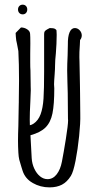

<svg xmlns="http://www.w3.org/2000/svg" viewBox="-20 -789 417 822"><path d="M322.8 -387.7Q322.8 -369.1 323.7 -298.8Q324.7 -263.2 318.8 -206.5Q313 -149.9 303.5 -101.1Q293.9 -52.2 283.2 -35.6Q267.1 -9.8 245.1 1.7Q223.1 13.2 191.9 13.2Q152.8 13.2 120.1 -5.6Q87.4 -24.4 76.7 -58.1L71.8 -73.7Q65.4 -93.3 62.5 -105.2Q59.6 -117.2 58.6 -135.7Q57.1 -163.1 57.1 -186Q57.1 -213.4 58.6 -250Q60.5 -362.8 60.5 -348.1V-357.9Q61.5 -419.4 61.5 -442.9Q61.5 -517.1 58.6 -570.3Q58.1 -576.2 52.7 -601.6Q48.8 -615.7 47.9 -631.3L46.9 -647.9L69.8 -671.4Q84 -671.4 96.2 -663.6Q108.4 -655.8 108.9 -644Q109.9 -633.8 109.9 -604Q109.9 -575.2 109.4 -558.1V-522Q109.4 -498.5 110.4 -487.3L110.8 -458.5Q110.8 -435.5 111.3 -429.2V-422.4Q111.8 -415.5 111.8 -402.3Q111.8 -397 109.9 -353L109.4 -342.8Q107.4 -308.1 107.4 -276.9Q107.4 -259.8 107.9 -252.9Q116.2 -254.4 124 -259.8Q144 -273.4 153.8 -299.8Q163.6 -326.2 166.3 -366.9Q168.9 -407.7 168.9 -482.4V-568.8V-641.6Q168.9 -648.9 170.4 -652.6Q171.9 -656.2 176.5 -659.7Q181.2 -663.1 192.9 -668.9Q208.5 -668.9 214.8 -665.8Q221.2 -662.6 221.9 -658.2Q222.7 -653.8 222.7 -640.6Q222.7 -626.5 221.7 -601.1Q220.7 -575.7 219.2 -561Q215.8 -529.8 215.8 -511.2Q215.8 -494.6 213.9 -469.7Q211.4 -439 211.4 -427.7Q211.4 -422.9 211.9 -419.4Q212.4 -415.5 212.4 -410.6Q212.4 -341.8 204.6 -303.5Q196.8 -265.1 175 -243.4Q153.3 -221.7 110.4 -210L115.7 -111.8Q117.2 -87.4 127 -66.7Q136.7 -45.9 151.6 -33.9Q166.5 -22 183.6 -22Q206.5 -22 222.7 -42.7Q238.8 -63.5 245.1 -97.2Q252.4 -134.3 262 -194.3Q271.5 -254.4 271.5 -273.9L271 -279.3Q270.5 -295.4 270.5 -332Q270.5 -393.6 268.6 -439Q267.6 -456.5 267.6 -486.8Q267.6 -514.6 269.5 -551.8Q270.5 -585.9 270.5 -597.7Q270 -632.3 277.8 -650.6Q285.6 -668.9 300.3 -668.9Q312 -668.9 320.8 -659.7Q329.6 -650.4 330.1 -638.2Q330.1 -626 322.8 -617.7L321.8 -596.2Q319.3 -563 319.8 -543.9L320.3 -526.9Q321.3 -481 321.3 -476.1Q322.3 -444.8 322.3 -423.3Q322.3 -401.9 322.8 -387.7ZM96.7 -748.5Q96.7 -739.3 91.3 -733.4Q85.9 -727.5 77.1 -727.5Q68.4 -727.5 62.7 -733.4Q57.1 -739.3 57.1 -748.5Q57.1 -757.3 62.7 -763.2Q68.4 -769 77.1 -769Q85.9 -769 91.3 -763.2Q96.7 -757.3 96.7 -748.5Z"/></svg>

Font: Amatica SC
Style: Bold
Weight: 400
Designer: Vernon Adams, Ben Nathan
Foundry: newtypography
Version: Version 2.000